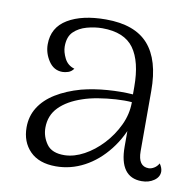

<svg xmlns="http://www.w3.org/2000/svg" viewBox="-65 -583 673 661"><g transform="rotate(10 271.5 -253.0)"><path d="M471 10Q432 10 412.5 -17Q393 -44 393 -97V-204L409 -194Q390 -132 353.5 -85.5Q317 -39 270 -14Q223 11 171 11Q112 11 80.5 -21Q49 -53 49 -104Q49 -143 68.5 -174Q88 -205 124.5 -227.5Q161 -250 211 -264Q254 -275 301.5 -278.5Q349 -282 390 -279V-305Q390 -394 357 -439.5Q324 -485 247 -485Q221 -485 193.5 -477.5Q166 -470 148 -452.5Q130 -435 130 -401Q130 -382 141 -360Q152 -338 176 -331Q168 -320 157 -316.5Q146 -313 137 -313Q107 -313 89 -340Q71 -367 71 -398Q71 -457 121 -487Q171 -517 254 -517Q355 -517 402.5 -463.5Q450 -410 450 -302V-91Q450 -38 487 -38Q496 -38 506 -44Q516 -50 522 -61Q527 -54 529.5 -47Q532 -40 532 -34Q532 -15 514 -2.5Q496 10 471 10ZM195 -32Q228 -33 262 -51.5Q296 -70 325 -101Q354 -132 372.5 -171Q391 -210 391 -252Q367 -254 335.5 -252Q304 -250 274 -245Q244 -240 221 -232Q170 -215 141.5 -186Q113 -157 113 -114Q113 -83 131.5 -57Q150 -31 195 -32Z"/></g></svg>

Font: Arima Thin Light
Style: Regular
Weight: 300
Version: Version 1.100